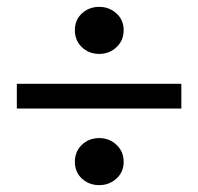

<svg xmlns="http://www.w3.org/2000/svg" viewBox="-20 -606 577 559"><path d="M269 -67Q239 -67 218.5 -86Q198 -105 198 -135Q198 -165 218.5 -184.5Q239 -204 269 -204Q298 -204 319 -184.5Q340 -165 340 -135Q340 -105 319 -86Q298 -67 269 -67ZM269 -449Q239 -449 218.5 -468.5Q198 -488 198 -518Q198 -548 218.5 -567Q239 -586 269 -586Q298 -586 319 -567Q340 -548 340 -518Q340 -488 319 -468.5Q298 -449 269 -449ZM508 -290H29V-362H508Z"/></svg>

Font: Source Serif Pro SemiBold
Style: Regular
Weight: 600
Designer: Frank Grießhammer
Foundry: Adobe Systems Incorporated
Version: Version 3.001;hotconv 1.0.111;makeotfexe 2.5.65597